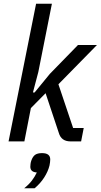

<svg xmlns="http://www.w3.org/2000/svg" viewBox="-20 -760 541 1032"><path d="M174 -740H259L186 -373L157 -263H166L248 -363L399 -518H501L294 -307L373 -72H430L416 0H359Q309 0 296 -46L225 -259L146 -179L111 0H26ZM206 63Q250 63 250 97Q250 103 249 112Q248 121 246 130Q238 162 217.5 194Q197 226 166 252H110Q136 231 151.5 210.5Q167 190 178 167Q143 165 143 136Q143 131 144 122Q145 113 148 104Q156 81 169 72Q182 63 206 63Z"/></svg>

Font: IBM Plex Sans Cond Text
Style: Italic
Weight: 450
Width: 3
Italic angle: -11°
Designer: Mike Abbink, Paul van der Laan, Pieter van Rosmalen
Foundry: Bold Monday
Version: Version 1.3